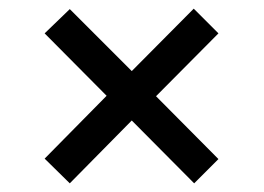

<svg xmlns="http://www.w3.org/2000/svg" viewBox="-20 -580 609 443"><path d="M141 -157 83 -214 226 -359 83 -503 141 -559 284 -416 427 -560 484 -503 340 -358 484 -213 428 -157 284 -302Z"/></svg>

Font: Noto Rashi Hebrew Black
Style: Regular
Weight: 900
Version: Version 1.006